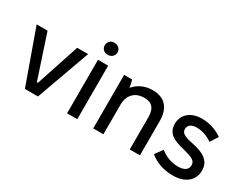

<svg xmlns="http://www.w3.org/2000/svg" viewBox="-83 -1161 2036 1616"><g transform="rotate(30 935.5 -352.5)"><path d="M205 0H332L519 -520H413L274 -99H264L125 -520H19Z M664 -597C700 -597 727 -621 727 -655C727 -689 700 -714 664 -714C629 -714 603 -689 603 -655C603 -621 629 -597 664 -597ZM615 0H714V-520H615Z M869 0H968V-289C968 -381 1026 -438 1111 -438H1118C1192 -438 1224 -394 1224 -314V0H1323V-333C1323 -459 1261 -529 1145 -529H1139C1067 -529 1005 -498 962 -448C960 -471 953 -501 947 -520H869Z M1645 9C1764 9 1840 -51 1840 -150C1840 -259 1745 -288 1661 -307C1596 -321 1540 -333 1540 -381C1540 -420 1570 -442 1623 -442C1675 -442 1729 -422 1773 -391L1821 -466C1768 -504 1697 -529 1622 -529C1514 -529 1444 -467 1444 -377C1444 -277 1527 -250 1604 -231C1683 -208 1741 -200 1741 -145C1741 -101 1707 -78 1645 -78C1584 -78 1522 -100 1473 -141L1420 -68C1477 -19 1557 9 1645 9Z"/></g></svg>

Font: Fixel Text Medium
Style: Regular
Weight: 500
Width: 4
Designer: AlfaBravo + MacPaw
Foundry: Kyrylo Tkachov, Marchela Mozhyna, Serhii Makarenko, Maria Weinstein, Zakhar Kryvoshyya
Version: Version 1.211